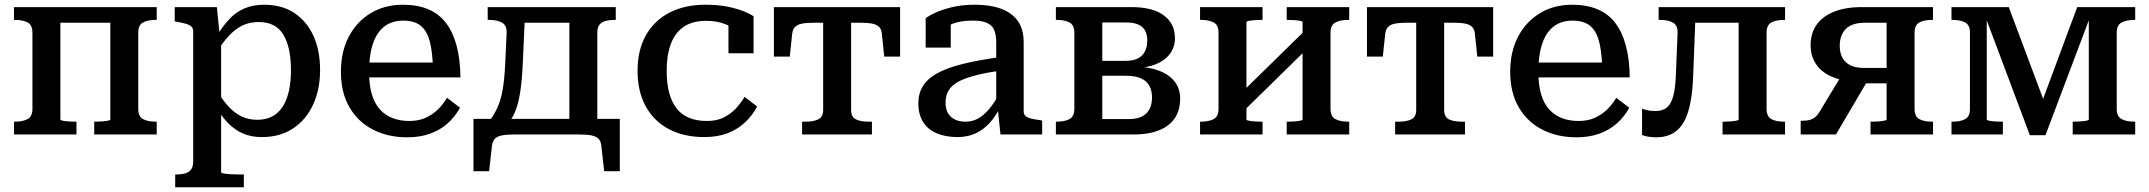

<svg xmlns="http://www.w3.org/2000/svg" viewBox="-20 -568 9078 811"><path d="M117 -108V-430Q117 -462 97 -473Q77 -484 42 -484H39V-538H235V-63Q235 -60 245.5 -58Q256 -56 271 -55Q286 -54 299 -54H303V0H39V-54H42Q76 -54 96.5 -65Q117 -76 117 -108ZM446 -63V-538H642V-484H639Q604 -484 584 -473Q564 -462 564 -430V-108Q564 -76 584 -65Q604 -54 639 -54H642V0H378V-54H382Q394 -54 409 -55Q424 -56 435 -58Q446 -60 446 -63ZM182 -472V-538H508V-472Z M1010 223H720V169H723Q745 169 761.5 164.5Q778 160 787 148Q796 136 796 115V-435Q796 -449 788.5 -456Q781 -463 765.5 -467.5Q750 -472 727 -476L718 -478V-538H896L909 -408L914 -403V160Q914 163 926.5 165Q939 167 956 168Q973 169 987 169H1010ZM1086 11Q1041 11 1006.5 -4Q972 -19 944 -47.5Q916 -76 892 -117L894 -188Q919 -147 944.5 -119Q970 -91 1000 -76.5Q1030 -62 1066 -62Q1102 -62 1128.5 -75.5Q1155 -89 1173 -116Q1191 -143 1200 -182.5Q1209 -222 1209 -272Q1209 -322 1200.5 -359.5Q1192 -397 1176 -423Q1160 -449 1134 -462Q1108 -475 1073 -475Q1035 -475 1004.5 -460.5Q974 -446 947 -417Q920 -388 893 -344L892 -410Q918 -454 946.5 -485Q975 -516 1011.5 -532Q1048 -548 1095 -548Q1171 -548 1223.5 -513Q1276 -478 1304 -416.5Q1332 -355 1332 -272Q1332 -190 1302.5 -126Q1273 -62 1218 -25.5Q1163 11 1086 11Z M1539 -264Q1539 -208 1551 -168.5Q1563 -129 1586 -104.5Q1609 -80 1640 -68.5Q1671 -57 1709 -57Q1749 -57 1779 -71Q1809 -85 1831 -107Q1853 -129 1868 -155L1923 -113Q1903 -76 1871.5 -47.5Q1840 -19 1797 -3.5Q1754 12 1700 12Q1619 12 1555.5 -20.5Q1492 -53 1456 -115Q1420 -177 1420 -265Q1420 -350 1453.5 -413.5Q1487 -477 1546 -512.5Q1605 -548 1682 -548Q1743 -548 1788.5 -529Q1834 -510 1863.5 -471.5Q1893 -433 1908.5 -375.5Q1924 -318 1925 -241H1511V-304H1834L1809 -280Q1807 -336 1799.5 -375Q1792 -414 1777 -437Q1762 -460 1739 -470.5Q1716 -481 1683 -481Q1650 -481 1623.5 -468.5Q1597 -456 1578 -429.5Q1559 -403 1549 -362Q1539 -321 1539 -264Z M2385 -24V-538H2581V-484H2578Q2555 -484 2538 -479.5Q2521 -475 2512 -463.5Q2503 -452 2503 -430V-24ZM2162 -472V-538H2443V-472ZM2520 48Q2518 28 2508 18Q2498 8 2478.5 4Q2459 0 2427 0H2151Q2120 0 2100 4Q2080 8 2070.5 18Q2061 28 2058 48L2046 155H1980V-66H2598V155H2532ZM2114 -299 2120 -429Q2121 -461 2100.5 -472.5Q2080 -484 2046 -484H2040V-538H2199L2188 -296Q2185 -231 2178 -183.5Q2171 -136 2158.5 -103Q2146 -70 2125 -46H2039Q2064 -77 2079.5 -110Q2095 -143 2103 -188Q2111 -233 2114 -299Z M2966 -57Q3007 -57 3036.5 -71.5Q3066 -86 3088 -109.5Q3110 -133 3125 -159L3178 -118Q3158 -80 3126.5 -50.5Q3095 -21 3052.5 -5Q3010 11 2955 11Q2869 11 2805.5 -22.5Q2742 -56 2707.5 -119Q2673 -182 2673 -269Q2673 -356 2708 -418.5Q2743 -481 2807.5 -514.5Q2872 -548 2960 -548Q3014 -548 3055 -539.5Q3096 -531 3123.5 -519.5Q3151 -508 3163 -499V-343H3057V-478Q3068 -477 3076.5 -472.5Q3085 -468 3090.5 -461Q3096 -454 3098 -446Q3100 -438 3099 -432Q3079 -452 3043.5 -466Q3008 -480 2963 -480Q2906 -480 2869 -455.5Q2832 -431 2814 -383.5Q2796 -336 2796 -269Q2796 -216 2806.5 -176.5Q2817 -137 2837.5 -110.5Q2858 -84 2890 -70.5Q2922 -57 2966 -57Z M3515 -472V-538H3782V-329H3715L3705 -424Q3704 -443 3694 -453.5Q3684 -464 3665 -468Q3646 -472 3614 -472ZM3516 -472H3417Q3386 -472 3366.5 -468Q3347 -464 3337.5 -453.5Q3328 -443 3326 -424L3316 -329H3249V-538H3516ZM3575 -104Q3575 -74 3595 -64Q3615 -54 3650 -54H3663V0H3368V-54H3382Q3416 -54 3436.5 -64Q3457 -74 3457 -104V-538H3575Z M4205 -327V-269Q4150 -262 4110 -252Q4070 -242 4043.5 -230.5Q4017 -219 4002 -204.5Q3987 -190 3980.5 -172.5Q3974 -155 3974 -134Q3974 -107 3984.5 -89.5Q3995 -72 4014 -63Q4033 -54 4059 -54Q4087 -54 4111.5 -67.5Q4136 -81 4158.5 -108Q4181 -135 4204 -177L4207 -120Q4187 -78 4160.5 -49Q4134 -20 4100.5 -4.5Q4067 11 4025 11Q3974 11 3936.5 -5Q3899 -21 3879 -53Q3859 -85 3859 -131Q3859 -173 3878 -204Q3897 -235 3938 -258Q3979 -281 4045 -297.5Q4111 -314 4205 -327ZM4206 0 4194 -114 4188 -117V-389Q4188 -422 4179 -442Q4170 -462 4148.5 -471.5Q4127 -481 4089 -481Q4034 -481 3998.5 -465.5Q3963 -450 3946 -432Q3944 -440 3946.5 -448Q3949 -456 3955.5 -463.5Q3962 -471 3972 -476.5Q3982 -482 3996 -483V-367H3890V-491Q3904 -502 3932.5 -515Q3961 -528 4002.5 -538Q4044 -548 4097 -548Q4143 -548 4180.5 -539.5Q4218 -531 4246 -512Q4274 -493 4289 -463Q4304 -433 4304 -390V-97Q4304 -84 4313 -77Q4322 -70 4338 -66.5Q4354 -63 4377 -60L4382 -58V0Z M4440 -538H4759Q4849 -538 4896 -503Q4943 -468 4943 -406Q4943 -371 4923 -342.5Q4903 -314 4864 -297.5Q4825 -281 4770 -281L4793 -304V-263L4772 -287Q4832 -286 4875.5 -269.5Q4919 -253 4942 -223Q4965 -193 4965 -152Q4965 -77 4913.5 -38.5Q4862 0 4769 0H4440V-54H4443Q4477 -54 4497.5 -65Q4518 -76 4518 -108V-430Q4518 -462 4497.5 -473Q4477 -484 4443 -484H4440ZM4636 -65H4747Q4798 -65 4822 -89Q4846 -113 4846 -156Q4846 -202 4819 -225Q4792 -248 4735 -248H4603V-311H4734Q4767 -311 4787 -321.5Q4807 -332 4816.5 -351.5Q4826 -371 4826 -397Q4826 -435 4804.5 -454Q4783 -473 4737 -473H4636Z M5127 -108V-430Q5127 -462 5107 -473Q5087 -484 5052 -484H5049V-538H5313V-484H5309Q5296 -484 5281 -483Q5266 -482 5255.5 -480Q5245 -478 5245 -474V-63Q5245 -60 5255.5 -58Q5266 -56 5281 -55Q5296 -54 5309 -54H5313V0H5049V-54H5052Q5086 -54 5106.5 -65Q5127 -76 5127 -108ZM5482 -63V-474Q5482 -478 5471.5 -480Q5461 -482 5446 -483Q5431 -484 5418 -484H5415V-538H5679V-484H5676Q5641 -484 5620.5 -473Q5600 -462 5600 -430V-108Q5600 -76 5620.5 -65Q5641 -54 5676 -54H5679V0H5415V-54H5418Q5431 -54 5446 -55Q5461 -56 5471.5 -58Q5482 -60 5482 -63ZM5233 -99 5191 -144 5493 -440 5535 -395Z M6020 -472V-538H6287V-329H6220L6210 -424Q6209 -443 6199 -453.5Q6189 -464 6170 -468Q6151 -472 6119 -472ZM6021 -472H5922Q5891 -472 5871.5 -468Q5852 -464 5842.5 -453.5Q5833 -443 5831 -424L5821 -329H5754V-538H6021ZM6080 -104Q6080 -74 6100 -64Q6120 -54 6155 -54H6168V0H5873V-54H5887Q5921 -54 5941.5 -64Q5962 -74 5962 -104V-538H6080Z M6478 -264Q6478 -208 6490 -168.5Q6502 -129 6525 -104.5Q6548 -80 6579 -68.5Q6610 -57 6648 -57Q6688 -57 6718 -71Q6748 -85 6770 -107Q6792 -129 6807 -155L6862 -113Q6842 -76 6810.5 -47.5Q6779 -19 6736 -3.5Q6693 12 6639 12Q6558 12 6494.5 -20.5Q6431 -53 6395 -115Q6359 -177 6359 -265Q6359 -350 6392.5 -413.5Q6426 -477 6485 -512.5Q6544 -548 6621 -548Q6682 -548 6727.5 -529Q6773 -510 6802.5 -471.5Q6832 -433 6847.5 -375.5Q6863 -318 6864 -241H6450V-304H6773L6748 -280Q6746 -336 6738.5 -375Q6731 -414 6716 -437Q6701 -460 6678 -470.5Q6655 -481 6622 -481Q6589 -481 6562.5 -468.5Q6536 -456 6517 -429.5Q6498 -403 6488 -362Q6478 -321 6478 -264Z M7059 -256 7066 -429Q7067 -461 7046.5 -472.5Q7026 -484 6992 -484H6986V-538H7143L7132 -250Q7129 -157 7111.5 -99Q7094 -41 7060.5 -14.5Q7027 12 6975 12Q6957 12 6940.5 9Q6924 6 6916 2V-109Q6923 -106 6938 -102.5Q6953 -99 6973 -99Q7003 -99 7021 -114Q7039 -129 7048 -163Q7057 -197 7059 -256ZM7324 -63V-538H7520V-484H7517Q7482 -484 7462 -473Q7442 -462 7442 -430V-108Q7442 -76 7462 -65Q7482 -54 7517 -54H7520V0H7256V-54H7260Q7272 -54 7287 -55Q7302 -56 7313 -58Q7324 -60 7324 -63ZM7104 -472V-538H7386V-472Z M7949 -472H7858Q7803 -472 7777 -446Q7751 -420 7751 -375Q7751 -330 7776.5 -305.5Q7802 -281 7855 -281H7974V-216H7840L7811 -223Q7754 -227 7713 -246Q7672 -265 7650 -298.5Q7628 -332 7628 -377Q7628 -427 7652.5 -462.5Q7677 -498 7725.5 -518Q7774 -538 7845 -538H8145V-484H8142Q8107 -484 8087 -473Q8067 -462 8067 -430V-108Q8067 -76 8087 -65Q8107 -54 8142 -54H8145V0H7881V-54H7885Q7897 -54 7912 -55Q7927 -56 7938 -58Q7949 -60 7949 -63ZM7759 -250 7868 -226 7735 0H7586V-58H7594Q7612 -58 7624.5 -61.5Q7637 -65 7646.5 -72.5Q7656 -80 7664 -93Z M8465 -538 8626 -108 8588 -91 8754 -538H8999V-484H8997Q8962 -484 8941.5 -473Q8921 -462 8921 -430V-108Q8921 -76 8941.5 -65Q8962 -54 8997 -54H8999V0H8735V-54H8739Q8751 -54 8766 -55Q8781 -56 8792 -58Q8803 -60 8803 -63V-516L8815 -514L8620 3H8554L8360 -514L8372 -516V-63Q8372 -60 8382.5 -58Q8393 -56 8408 -55Q8423 -54 8436 -54H8440V0H8223V-54H8226Q8261 -54 8281 -65Q8301 -76 8301 -108V-430Q8301 -462 8281 -473Q8261 -484 8226 -484H8223V-538Z"/></svg>

Font: Roboto Serif Medium
Style: Regular
Weight: 500
Designer: Greg Gazdowicz
Foundry: Commercial Type
Version: Version 1.008